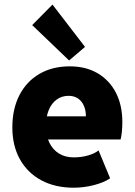

<svg xmlns="http://www.w3.org/2000/svg" viewBox="-20 -832 602 859"><path d="M309.6 7.8Q226.6 7.8 164.8 -25.4Q103 -58.6 69.1 -119.4Q35.2 -180.2 35.2 -261.7Q35.2 -344.7 66.9 -406.2Q98.6 -467.8 156.5 -501.5Q214.4 -535.2 292 -535.2Q363.8 -535.2 416.5 -504.4Q469.2 -473.6 498.3 -417.7Q527.3 -361.8 527.3 -286.1Q527.3 -265.1 525.4 -243.7Q523.4 -222.2 519.5 -208H173.8V-311.5H364.3Q364.3 -339.4 354.7 -360.1Q345.2 -380.9 327.9 -392.1Q310.5 -403.3 287.1 -403.3Q256.3 -403.3 233.4 -386.5Q210.4 -369.6 198 -339.4Q185.5 -309.1 185.5 -267.6Q185.5 -225.1 200.9 -193.6Q216.3 -162.1 244.1 -145Q272 -127.9 309.6 -127.9Q344.2 -127.9 374.5 -136.7Q404.8 -145.5 420.9 -159.2L472.7 -34.2Q444.3 -15.1 399.7 -3.7Q355 7.8 309.6 7.8ZM289.1 -561.5 124 -719.7 214.8 -811.5 360.4 -622.1Z"/></svg>

Font: Reddit Mono Black
Style: Regular
Weight: 900
Monospace: yes
Designer: Stephen Hutchings
Foundry: Reddit
Version: Version 1.014